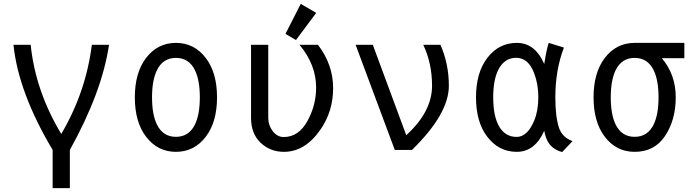

<svg xmlns="http://www.w3.org/2000/svg" viewBox="-20 -766 3556 981"><path d="M48.8 -537.1Q48.8 -537.1 136.7 -537.1Q161.1 -300.8 293 -81.5Q418.9 -294.9 449.2 -537.1H537.1Q501 -294.9 336.9 0V195.3H249V0Q74.2 -293 48.8 -537.1Z M976.1 -129.9Q1001 -181.2 1001 -268.6Q1001 -356 976.1 -407.2Q945.3 -470.2 878.9 -470.2Q812.5 -470.2 781.7 -407.2Q756.8 -356 756.8 -268.6Q756.8 -181.2 781.7 -129.9Q812.5 -66.9 878.9 -66.9Q945.3 -66.9 976.1 -129.9ZM725.6 -68.4Q668.9 -143.1 668.9 -268.6Q668.9 -394 725.6 -468.8Q784.7 -546.9 878.9 -546.9Q973.1 -546.9 1032.2 -468.8Q1088.9 -394 1088.9 -268.6Q1088.9 -143.1 1032.2 -68.4Q973.1 9.8 878.9 9.8Q784.7 9.8 725.6 -68.4Z M1262.7 -537.1H1350.6V-163.1Q1350.6 -126 1373.5 -95.9Q1396.5 -65.9 1429.7 -65.9Q1507.3 -65.9 1552.2 -150.4Q1595.2 -230 1595.2 -318.4Q1595.2 -435.5 1510.3 -537.1H1604.5Q1682.1 -436 1682.1 -315.4Q1682.1 -199.2 1619.1 -106.4Q1540 9.8 1430.7 9.8Q1359.9 9.8 1310.5 -37.6Q1262.7 -84 1262.7 -163.1ZM1516.6 -746.1 1595.7 -700.2 1492.2 -561.5 1438.5 -592.8Z M1997.1 0 1796.9 -537.1H1884.8L2055.7 -75.2Q2187.5 -195.3 2187.5 -328.1Q2187.5 -442.4 2142.6 -537.1H2230.5Q2273.4 -439 2273.4 -328.1Q2273.4 -183.6 2085 0Z M2619.6 -66.4Q2674.8 -66.4 2709.5 -149.9Q2730.5 -200.2 2730.5 -270Q2730.5 -337.9 2708 -395Q2678.2 -470.7 2617.2 -470.7Q2556.2 -470.7 2524.9 -407.2Q2500 -356 2500 -268.6Q2500 -181.2 2524.9 -129.9Q2556.2 -66.4 2619.6 -66.4ZM2620.6 9.8Q2527.8 9.8 2468.8 -68.4Q2412.1 -143.1 2412.1 -268.6Q2412.1 -394 2468.8 -468.8Q2527.8 -546.9 2620.6 -546.9Q2713.9 -546.9 2760.7 -439Q2772.9 -516.6 2783.7 -546.9L2861.3 -522.9Q2817.4 -409.2 2817.4 -267.6Q2817.4 -170.9 2835.9 -113.8Q2852.1 -64.5 2905.3 -44.9L2852.5 10.7Q2806.6 -1 2783.7 -35.2Q2767.1 -60.5 2760.7 -97.7Q2712.9 9.8 2620.6 9.8Z M3222.7 9.8Q3128.4 9.8 3069.3 -68.4Q3012.7 -143.1 3012.7 -268.6Q3012.7 -394 3069.3 -468.8Q3128.4 -546.9 3222.7 -546.9H3476.6V-468.8H3361.3Q3432.6 -385.3 3432.6 -268.6Q3432.6 -150.9 3376 -68.4Q3322.3 9.8 3222.7 9.8ZM3319.8 -129.9Q3344.7 -181.2 3344.7 -268.6Q3344.7 -356 3319.8 -407.2Q3289.1 -470.2 3222.7 -470.2Q3156.2 -470.2 3125.5 -407.2Q3100.6 -356 3100.6 -268.6Q3100.6 -181.2 3125.5 -129.9Q3156.2 -66.9 3222.7 -66.9Q3289.1 -66.9 3319.8 -129.9Z"/></svg>

Font: Consola Mono
Style: Book
Weight: 400
Monospace: yes
Version: Version 2.001